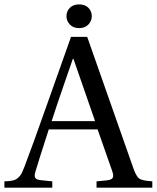

<svg xmlns="http://www.w3.org/2000/svg" viewBox="-49 -861 719 881"><path d="M255.9 -787.1Q255.9 -809.1 271.5 -825Q287.1 -840.8 314 -840.8Q341.3 -840.8 356.7 -825.2Q372.1 -809.6 372.1 -787.1Q372.1 -764.6 356.4 -748.3Q340.8 -731.9 314 -731.9Q287.6 -731.9 271.7 -748.3Q255.9 -764.6 255.9 -787.1ZM-28.8 0V-28.8Q-4.4 -29.8 9.3 -32.7Q22.9 -35.6 33.4 -44.7Q43.9 -53.7 49.6 -64.5Q55.2 -75.2 64 -98.1Q93.3 -173.3 171.9 -396L276.9 -691.9H351.1L563 -88.9Q568.8 -72.8 573.7 -63.2Q578.6 -53.7 584.2 -46.9Q589.8 -40 599.9 -36.9Q609.9 -33.7 619.9 -32Q629.9 -30.3 649.9 -28.8V0H394V-28.8L439 -33.2Q462.4 -35.2 468 -44.9Q473.6 -54.7 465.8 -76.2L398.9 -267.1H174.8Q124.5 -111.8 113.8 -74.2Q107.4 -54.2 112.5 -45.2Q117.7 -36.1 139.2 -34.2L190.9 -28.8V0ZM188 -305.2H387.2L288.1 -590.8H285.2Q282.2 -582 244.6 -473.4Q207 -364.7 188 -305.2Z"/></svg>

Font: Heuristica
Style: Regular
Weight: 400
Version: Version 1.0.2